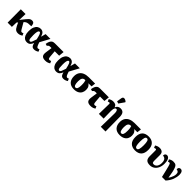

<svg xmlns="http://www.w3.org/2000/svg" viewBox="571 -3047 5488 5488"><g transform="rotate(45 3315.0 -303.5)"><path d="M46 0 43 -536H235L227 -288L271 -345Q317 -403 348 -440.5Q379 -478 402.5 -499.5Q426 -521 448.5 -530Q471 -539 498 -539Q556 -539 577 -501Q598 -463 598 -404Q527 -404 484.5 -399Q442 -394 414 -378.5Q386 -363 357 -331V-330L467 -141Q480 -119 493.5 -104.5Q507 -90 530 -90Q540 -90 553 -93.5Q566 -97 580 -106L610 -36Q587 -20 550 -5Q513 10 470 10Q425 10 395.5 -4Q366 -18 344 -46.5Q322 -75 301 -118L255 -216L224 -181L218 0Z M822 10Q774 10 733 -17Q692 -44 667 -102.5Q642 -161 642 -257Q642 -355 668.5 -419Q695 -483 741 -514.5Q787 -546 846 -546Q900 -546 940 -513Q980 -480 1005 -395H1008L1046 -536H1241L1083 -244Q1111 -157 1130.5 -123.5Q1150 -90 1178 -90Q1199 -90 1228 -106L1258 -36Q1190 10 1122 10Q1090 10 1067 1Q1044 -8 1026 -36Q1008 -64 993 -122H991Q972 -66 934.5 -28Q897 10 822 10ZM872 -71Q905 -71 926 -118.5Q947 -166 972 -249Q947 -363 926.5 -413Q906 -463 878 -463Q862 -463 848 -447Q834 -431 825.5 -388Q817 -345 817 -264Q817 -183 823 -141.5Q829 -100 841.5 -85.5Q854 -71 872 -71Z M1306 -322 1245 -340Q1256 -408 1275 -447.5Q1294 -487 1317.5 -506Q1341 -525 1367 -530.5Q1393 -536 1419 -536H1772L1756 -373H1577L1594 -173Q1598 -130 1607 -110Q1616 -90 1646 -90Q1662 -90 1674.5 -94Q1687 -98 1700 -106L1730 -36Q1710 -23 1671.5 -6.5Q1633 10 1573 10Q1480 10 1443 -32.5Q1406 -75 1420 -173L1448 -373H1396Q1370 -373 1349 -363.5Q1328 -354 1306 -322Z M2009 10Q1961 10 1920 -17Q1879 -44 1854 -102.5Q1829 -161 1829 -257Q1829 -355 1855.5 -419Q1882 -483 1928 -514.5Q1974 -546 2033 -546Q2087 -546 2127 -513Q2167 -480 2192 -395H2195L2233 -536H2428L2270 -244Q2298 -157 2317.5 -123.5Q2337 -90 2365 -90Q2386 -90 2415 -106L2445 -36Q2377 10 2309 10Q2277 10 2254 1Q2231 -8 2213 -36Q2195 -64 2180 -122H2178Q2159 -66 2121.5 -28Q2084 10 2009 10ZM2059 -71Q2092 -71 2113 -118.5Q2134 -166 2159 -249Q2134 -363 2113.5 -413Q2093 -463 2065 -463Q2049 -463 2035 -447Q2021 -431 2012.5 -388Q2004 -345 2004 -264Q2004 -183 2010 -141.5Q2016 -100 2028.5 -85.5Q2041 -71 2059 -71Z M2727 10Q2603 10 2536 -61Q2469 -132 2469 -258Q2469 -352 2509.5 -414Q2550 -476 2622.5 -506Q2695 -536 2792 -536H3047L3031 -407H2904Q2941 -383 2967 -341.5Q2993 -300 2993 -224Q2993 -161 2965.5 -108Q2938 -55 2879 -22.5Q2820 10 2727 10ZM2729 -58Q2768 -58 2787 -98.5Q2806 -139 2806 -233Q2806 -306 2799 -344.5Q2792 -383 2783 -407H2763Q2713 -407 2684 -369Q2655 -331 2655 -239Q2655 -155 2672.5 -106.5Q2690 -58 2729 -58Z M3136 -322 3075 -340Q3086 -408 3105 -447.5Q3124 -487 3147.5 -506Q3171 -525 3197 -530.5Q3223 -536 3249 -536H3602L3586 -373H3407L3424 -173Q3428 -130 3437 -110Q3446 -90 3476 -90Q3492 -90 3504.5 -94Q3517 -98 3530 -106L3560 -36Q3540 -23 3501.5 -6.5Q3463 10 3403 10Q3310 10 3273 -32.5Q3236 -75 3250 -173L3278 -373H3226Q3200 -373 3179 -363.5Q3158 -354 3136 -322Z M4034 222 4044 -320Q4045 -384 4031.5 -419Q4018 -454 3987 -454Q3963 -454 3948 -433Q3933 -412 3926 -377.5Q3919 -343 3920 -303L3926 0H3735L3743 -405Q3744 -422 3737 -432.5Q3730 -443 3715 -443Q3703 -443 3693 -440Q3683 -437 3666 -427L3636 -497Q3670 -520 3705.5 -531.5Q3741 -543 3780 -543Q3832 -543 3868.5 -523Q3905 -503 3918 -453H3923Q3945 -502 3978 -526.5Q4011 -551 4068 -551Q4143 -551 4180.5 -505.5Q4218 -460 4219 -359L4225 222ZM3917 -600 3849 -623 3873 -772Q3879 -804 3896.5 -817Q3914 -830 3938 -828.5Q3962 -827 3987.5 -813.5Q4013 -800 4033 -779V-767Z M4579 10Q4455 10 4388 -61Q4321 -132 4321 -258Q4321 -352 4361.5 -414Q4402 -476 4474.5 -506Q4547 -536 4644 -536H4899L4883 -407H4756Q4793 -383 4819 -341.5Q4845 -300 4845 -224Q4845 -161 4817.5 -108Q4790 -55 4731 -22.5Q4672 10 4579 10ZM4581 -58Q4620 -58 4639 -98.5Q4658 -139 4658 -233Q4658 -306 4651 -344.5Q4644 -383 4635 -407H4615Q4565 -407 4536 -369Q4507 -331 4507 -239Q4507 -155 4524.5 -106.5Q4542 -58 4581 -58Z M5200 10Q5078 10 5008.5 -60Q4939 -130 4939 -271Q4939 -412 5006 -481.5Q5073 -551 5203 -551Q5324 -551 5393.5 -481.5Q5463 -412 5463 -271Q5463 -130 5396 -60Q5329 10 5200 10ZM5202 -59Q5244 -59 5260.5 -113Q5277 -167 5277 -271Q5277 -375 5260 -427.5Q5243 -480 5201 -480Q5158 -480 5142 -427.5Q5126 -375 5126 -271Q5126 -167 5142.5 -113Q5159 -59 5202 -59Z M5800 10Q5701 10 5659.5 -35.5Q5618 -81 5618 -170V-406Q5618 -421 5612.5 -432Q5607 -443 5589 -443Q5578 -443 5567.5 -440Q5557 -437 5538 -427L5509 -497Q5548 -522 5582.5 -532.5Q5617 -543 5657 -543Q5720 -543 5760.5 -511Q5801 -479 5801 -396V-173Q5801 -134 5811.5 -110Q5822 -86 5862 -86Q5906 -86 5937.5 -112.5Q5969 -139 5985.5 -182.5Q6002 -226 6002 -279Q6002 -348 5984 -385Q5966 -422 5936.5 -436.5Q5907 -451 5872 -455Q5873 -499 5894.5 -521.5Q5916 -544 5950 -544Q5981 -544 6008.5 -523.5Q6036 -503 6053 -454Q6070 -405 6070 -319Q6070 -224 6036.5 -149.5Q6003 -75 5942 -32.5Q5881 10 5800 10Z M6285 0Q6255 -129 6235 -212Q6215 -295 6202 -342Q6189 -389 6179.5 -410.5Q6170 -432 6161 -437.5Q6152 -443 6141 -443Q6132 -443 6120.5 -438Q6109 -433 6100 -427L6071 -497Q6090 -513 6127 -528Q6164 -543 6209 -543Q6244 -543 6271.5 -536.5Q6299 -530 6320.5 -508Q6342 -486 6360 -439.5Q6378 -393 6395 -315Q6412 -237 6430 -117Q6450 -141 6470.5 -179Q6491 -217 6505 -260.5Q6519 -304 6519 -345Q6519 -402 6495 -424Q6471 -446 6424 -454Q6426 -505 6449 -524.5Q6472 -544 6499 -544Q6546 -544 6571 -505.5Q6596 -467 6596 -398Q6596 -305 6558.5 -203.5Q6521 -102 6430 0Z"/></g></svg>

Font: Noto Serif SemiCondensed Black
Style: Regular
Weight: 900
Width: 4
Designer: Monotype Design Team
Foundry: Monotype Imaging Inc.
Version: Version 2.014; ttfautohint (v1.8.4.7-5d5b)